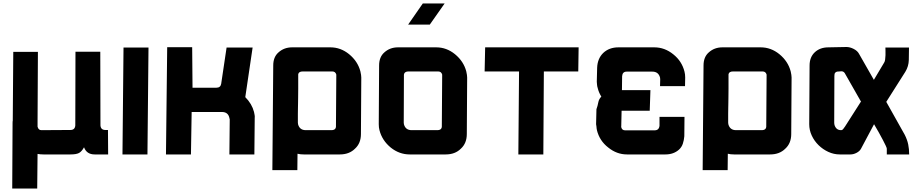

<svg xmlns="http://www.w3.org/2000/svg" viewBox="-20 -884 5274 1099"><path d="M383 -140Q409 -140 411 -166L412 -588H554L555 -166Q557 -140 583 -140H598L599 0H522Q476 0 461 -41Q448 -17 432.5 -8.5Q417 0 383 0H229Q211 0 195 -3L193 195H50L52 -191H53Q52 -189 52.5 -187Q53 -185 53 -183V-191L56 -587H197L195 -191V-159L196 -156Q201 -139 217 -139Z M824 0H681L687 -612H830Z M1293 0 1295 -200Q1295 -201 1293 -209Q1286 -243 1250 -243H1077L1073 0H930L937 -614H1080L1082 -382H1219Q1242 -382 1246 -404L1277 -612H1426L1384 -328Q1422 -290 1434 -243Q1436 -233 1437.5 -225Q1439 -217 1438 -209L1436 0Z M1682 90H1539L1544 -509Q1544 -558 1574 -584Q1606 -613 1652 -613H1871Q1930 -613 1978 -574Q2028 -533 2043 -475Q2048 -453 2048 -440L2046 -117Q2046 -64 2012 -33Q1979 0 1925 0H1719Q1698 0 1683 -4ZM1687 -459Q1687 -408 1687 -377Q1687 -346 1686.5 -326Q1686 -306 1686 -293Q1686 -280 1685.5 -266Q1685 -252 1685 -233Q1685 -214 1685 -182Q1685 -177 1686 -173Q1695 -139 1730 -139H1877Q1905 -139 1903 -165L1905 -453V-457Q1900 -475 1882 -475H1713Q1690 -475 1687 -459Z M2150 -509Q2150 -558 2180 -584Q2212 -613 2258 -613H2477Q2536 -613 2584 -574Q2634 -533 2649 -475Q2654 -453 2654 -440L2652 -117Q2652 -64 2618 -33Q2585 0 2531 0H2325Q2266 0 2217 -39Q2167 -80 2152 -139Q2148 -154 2148 -173ZM2291 -182Q2291 -177 2292 -173Q2301 -139 2336 -139H2483Q2511 -139 2509 -165L2511 -453V-457Q2506 -475 2488 -475H2319Q2290 -475 2292 -449ZM2400 -864H2525L2440 -743H2316Z M2947 0 2951 -475H2754L2757 -613H3292L3290 -475H3093L3090 0Z M3898 -215 3897 -104Q3895 -81 3888.5 -61.5Q3882 -42 3867 -28Q3836 0 3789 0H3569Q3510 0 3461 -40Q3412 -78 3397 -138Q3396 -143 3395 -149Q3394 -155 3394 -160L3392 -173L3394 -259Q3401 -278 3404.5 -297.5Q3408 -317 3422 -331Q3407 -355 3401 -381Q3398 -390 3397.5 -398.5Q3397 -407 3396 -416L3398 -496Q3400 -549 3433 -581Q3467 -613 3520 -613H3725Q3785 -613 3834 -573Q3883 -534 3898 -474Q3902 -459 3902 -440L3901 -391H3758L3759 -431Q3759 -436 3758 -440Q3749 -474 3714 -474H3567Q3543 -474 3541 -448L3540 -368H3703L3699 -250H3538L3536 -160Q3535 -159 3536 -156Q3540 -138 3558 -138H3727Q3752 -138 3755 -164V-215Z M4145 90H4002L4007 -509Q4007 -558 4037 -584Q4069 -613 4115 -613H4334Q4393 -613 4441 -574Q4491 -533 4506 -475Q4511 -453 4511 -440L4509 -117Q4509 -64 4475 -33Q4442 0 4388 0H4182Q4161 0 4146 -4ZM4150 -459Q4150 -408 4150 -377Q4150 -346 4149.5 -326Q4149 -306 4149 -293Q4149 -280 4148.5 -266Q4148 -252 4148 -233Q4148 -214 4148 -182Q4148 -177 4149 -173Q4158 -139 4193 -139H4340Q4368 -139 4366 -165L4368 -453V-457Q4363 -475 4345 -475H4176Q4153 -475 4150 -459Z M4908 -32Q4900 -18 4882.5 -9Q4865 0 4848 0H4787Q4753 0 4721.5 -14.5Q4690 -29 4665.5 -53Q4641 -77 4626.5 -108Q4612 -139 4612 -173L4614 -509Q4614 -557 4644 -585Q4674 -613 4722 -613L4825 -615Q4845 -615 4866.5 -604Q4888 -593 4897 -576L4982 -427L5041 -526Q5045 -532 5046.5 -543.5Q5048 -555 5048.5 -568Q5049 -581 5048.5 -593Q5048 -605 5048 -612H5183Q5183 -577 5182 -540.5Q5181 -504 5162 -473L5053 -301L5159 -112Q5173 -84 5178.5 -57.5Q5184 -31 5184 0H5056V-33Q5056 -37 5050 -50Q5044 -63 5034 -82Q5024 -101 5011 -124.5Q4998 -148 4983 -173ZM4771 -474Q4764 -472 4760 -467Q4756 -462 4756 -449L4755 -182Q4755 -165 4765 -152Q4775 -139 4794 -139Q4802 -139 4807.5 -147Q4813 -155 4817 -160L4907 -301H4909L4815 -466Q4808 -476 4796 -476Z"/></svg>

Font: Covid19
Style: Regular
Weight: 400
Designer: Peter Wiegel
Foundry: (c) CAT - Ing. Peter Wiegel.  for Rudolf Maass + Partner GmbH
Version: Version 001.000